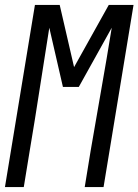

<svg xmlns="http://www.w3.org/2000/svg" viewBox="-25 -755 559 775"><path d="M-5 0 116 -735H216L274 -484L414 -735H514L393 0H317L341 -147Q362 -271 384 -395Q406 -519 426 -643L293 -404H229L174 -643Q154 -519 135 -395Q116 -271 95 -147L71 0Z"/></svg>

Font: Iosevka Fixed
Style: Italic
Weight: 400
Italic angle: -9°
Monospace: yes
Designer: Belleve Invis
Foundry: Belleve Invis
Version: Version 33.2.4